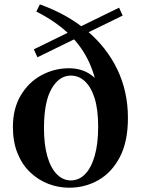

<svg xmlns="http://www.w3.org/2000/svg" viewBox="-20 -851 656 887"><path d="M299.6 16.2Q249.4 16.2 202.9 -1.8Q156.4 -19.8 119.3 -55.1Q82.2 -90.5 60.9 -143.1Q39.6 -195.8 39.6 -264.1Q39.6 -349.7 76 -410.6Q112.4 -471.5 171.6 -503.6Q230.8 -535.7 299.1 -535.7Q358.8 -535.7 402.6 -503.8Q446.4 -471.9 468.7 -409.6L436 -399.1Q425 -490.6 391.9 -563Q358.8 -635.3 299.2 -693.1Q239.6 -750.9 147.8 -797.7L164.2 -830.7Q290 -785.9 381.3 -709.4Q472.5 -632.9 521.8 -530.7Q571 -428.4 571 -306.1Q571 -196.6 533.7 -125.4Q496.4 -54.1 434.7 -18.9Q373.1 16.2 299.6 16.2ZM307.2 -17.5Q345.2 -17.5 373.6 -46.9Q402 -76.3 417.8 -132Q433.5 -187.6 433.5 -265.4Q433.5 -345.5 417 -397.6Q400.4 -449.6 372 -475.7Q343.6 -501.8 307.2 -501.8Q253.1 -501.8 218.2 -441Q183.2 -380.2 183.2 -259.1Q183.2 -183 198.7 -129Q214.1 -74.9 242.4 -46.2Q270.7 -17.5 307.2 -17.5ZM152.9 -586.3 136.3 -623.1 530.1 -815.5 546.7 -779.1Z"/></svg>

Font: Noto Serif HK
Style: Regular
Weight: 200
Designer: Ryoko NISHIZUKA 西塚涼子 (kana & ideographs); Frank Grießhammer (Latin, Greek & Cyrillic); Wenlong ZHANG 张文龙 (bopomofo); San
Foundry: Adobe
Version: Version 2.001;hotconv 1.1.0;makeotfexe 2.6.0